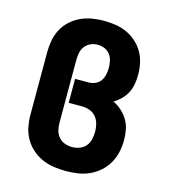

<svg xmlns="http://www.w3.org/2000/svg" viewBox="-111 -832 823 930"><g transform="rotate(15 300.0 -367.5)"><path d="M304 8Q274 8 243.5 3.5Q213 -1 185 -13.5Q157 -26 134 -46.5Q111 -67 96 -93.5Q81 -120 75 -150Q69 -180 69 -210V-525Q69 -555 74.5 -584.5Q80 -614 94 -640.5Q108 -667 130.5 -687.5Q153 -708 180 -720.5Q207 -733 236.5 -738Q266 -743 296 -743Q325 -743 354.5 -738.5Q384 -734 410.5 -722Q437 -710 459.5 -690Q482 -670 496.5 -644.5Q511 -619 517 -590Q523 -561 523 -532Q523 -509 519 -486Q515 -463 504.5 -442.5Q494 -422 477.5 -405.5Q461 -389 441 -377Q464 -366 483.5 -348.5Q503 -331 516 -309Q529 -287 534 -261.5Q539 -236 539 -210Q539 -180 532.5 -150Q526 -120 511 -93.5Q496 -67 473 -46.5Q450 -26 422.5 -13.5Q395 -1 364.5 3.5Q334 8 304 8ZM304 -112Q323 -112 341.5 -119Q360 -126 372 -140.5Q384 -155 388.5 -174Q393 -193 393 -213Q393 -232 388 -251.5Q383 -271 370.5 -286Q358 -301 339 -308Q320 -315 300 -315H233V-435H300Q317 -435 333.5 -442Q350 -449 360 -463.5Q370 -478 373.5 -495Q377 -512 377 -529Q377 -547 373 -564.5Q369 -582 358 -596Q347 -610 330.5 -616.5Q314 -623 296 -623Q278 -623 261 -615.5Q244 -608 233 -593.5Q222 -579 218.5 -561Q215 -543 215 -525V-210Q215 -191 219.5 -172.5Q224 -154 236.5 -139.5Q249 -125 267 -118.5Q285 -112 304 -112Z"/></g></svg>

Font: Iosevka Aile Heavy
Style: Regular
Weight: 900
Designer: Belleve Invis
Foundry: Belleve Invis
Version: Version 31.1.0; ttfautohint (v1.8.4)